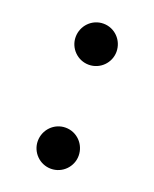

<svg xmlns="http://www.w3.org/2000/svg" viewBox="-103 -555 506 629"><g transform="rotate(20 150.0 -240.0)"><path d="M150 -349.5C189.7 -349.5 221.2 -381.9 221.2 -420.5C221.2 -460.2 189.7 -492.7 150 -492.7C110.3 -492.7 78.8 -460.2 78.8 -420.5C78.8 -381.9 110.3 -349.5 150 -349.5ZM150 13.1C189.7 13.1 221.2 -19.3 221.2 -57.9C221.2 -97.6 189.7 -130.1 150 -130.1C110.3 -130.1 78.8 -97.6 78.8 -57.9C78.8 -19.3 110.3 13.1 150 13.1Z"/></g></svg>

Font: Source Serif Variable
Style: Regular
Weight: 389
Designer: Frank Grießhammer
Foundry: Adobe Systems Incorporated
Version: Version 3.001;hotconv 1.0.111;makeotfexe 2.5.65597